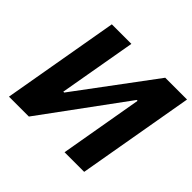

<svg xmlns="http://www.w3.org/2000/svg" viewBox="-165 -893 1085 1085"><g transform="rotate(45 377.5 -350.0)"><path d="M154 -700H310.2L229.2 -237H236.2L580.8 -700H755L633 0H476.2L562.6 -497.2H555.6L191 0H32Z"/></g></svg>

Font: Fixel Italic Variable 20240409 Display Thin
Style: Italic
Weight: 100
Italic angle: -10°
Designer: AlfaBravo + MacPaw
Foundry: Kyrylo Tkachov, Marchela Mozhyna, Serhii Makarenko, Maria Weinstein, Zakhar Kryvoshyya
Version: Version 1.211;Glyphs 3.2 (3225)